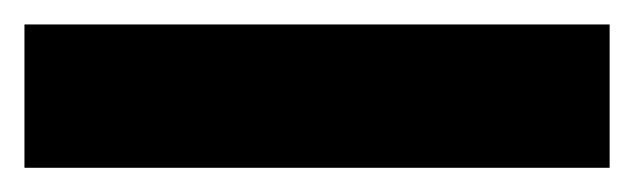

<svg xmlns="http://www.w3.org/2000/svg" viewBox="-20 -19 519 157"><path d="M0 1V118.2H478.5V1Z"/></svg>

Font: Sen-gleads
Style: Bold
Weight: 700
Designer: Kosal Sen, Philatype
Foundry: Philatype
Version: Version 1.004; ttfautohint (v1.8.3)